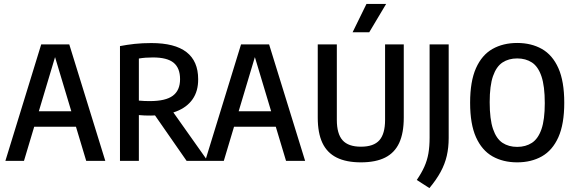

<svg xmlns="http://www.w3.org/2000/svg" viewBox="-20 -822 2944 981"><path d="M7.5 0 190.5 -595H334L518 0H420.5L255 -551H267.5L102.5 0ZM108 -174.5 127 -253.5H396.5L416 -174.5Z M593 0V-586.5Q629 -593.5 668.2 -597.8Q707.5 -602 753.5 -602Q873 -602 932.8 -555.8Q992.5 -509.5 992.5 -417.5Q993 -356.5 964 -315Q935 -273.5 880.2 -252.5Q825.5 -231.5 750 -231.5Q735 -231.5 718.8 -232Q702.5 -232.5 689.5 -234V0ZM933.5 0 742 -275.5H846L1041 0ZM746 -305.5Q826.5 -305.5 863.2 -333Q900 -360.5 900 -417.5Q900 -474.5 867 -501.5Q834 -528.5 761.5 -528.5Q741 -528.5 724 -527.2Q707 -526 689.5 -523V-308Q706 -306.5 718.2 -306Q730.5 -305.5 746 -305.5Z M1028.5 0 1211.5 -595H1355L1539 0H1441.5L1276 -551H1288.5L1123.5 0ZM1129 -174.5 1148 -253.5H1417.5L1437 -174.5Z M1824 7.5Q1749 7.5 1700 -17Q1651 -41.5 1627.2 -92Q1603.5 -142.5 1603.5 -221V-595H1701V-209.5Q1701 -138.5 1730.2 -105.5Q1759.5 -72.5 1824 -72.5Q1889.5 -72.5 1918.5 -105.5Q1947.5 -138.5 1947.5 -209.5V-595H2043V-221Q2043 -142.5 2019.8 -92Q1996.5 -41.5 1948 -17Q1899.5 7.5 1824 7.5ZM1781.5 -657 1852.5 -802H1953L1866.5 -657Z M2174 139 2109.5 97.5Q2133.5 62.5 2148 30.2Q2162.5 -2 2168.8 -37.8Q2175 -73.5 2175 -119V-595H2272.5V-117Q2272.5 -68 2262.8 -25.8Q2253 16.5 2231.2 56.5Q2209.5 96.5 2174 139Z M2622.5 7.5Q2550.5 7.5 2496.2 -23.2Q2442 -54 2412 -121Q2382 -188 2382 -297Q2382 -406.5 2412 -473.8Q2442 -541 2496.2 -571.8Q2550.5 -602.5 2622.5 -602.5Q2694.5 -602.5 2748.8 -571.8Q2803 -541 2833 -473.8Q2863 -406.5 2863 -297Q2863 -188 2833 -121Q2803 -54 2748.8 -23.2Q2694.5 7.5 2622.5 7.5ZM2622.5 -71.5Q2666 -71.5 2697.8 -92.2Q2729.5 -113 2746.5 -161.8Q2763.5 -210.5 2763.5 -295Q2763.5 -382 2746.5 -432Q2729.5 -482 2697.8 -502.8Q2666 -523.5 2622.5 -523.5Q2579 -523.5 2547.5 -502.8Q2516 -482 2499 -433.2Q2482 -384.5 2482 -300Q2482 -213 2499 -163Q2516 -113 2547.5 -92.2Q2579 -71.5 2622.5 -71.5Z"/></svg>

Font: Encode Sans SC Condensed Medium
Style: Regular
Weight: 500
Width: 3
Designer: Multiple Designers
Foundry: Impallari Type
Version: Version 3.002